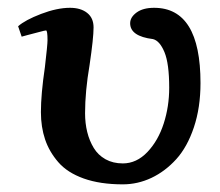

<svg xmlns="http://www.w3.org/2000/svg" viewBox="-20 -465 570 497"><path d="M499 -250Q499 -186.5 481.9 -135.5Q464.8 -84.5 436.3 -53Q407.7 -21.5 372.1 -4.6Q336.4 12.2 297.9 12.2Q239.3 12.2 196.8 -2.9Q154.3 -18.1 130.9 -45.2Q107.4 -72.3 96.7 -104.2Q85.9 -136.2 85.9 -174.8Q85.9 -221.2 96.2 -291Q103 -349.1 103 -360.8Q103 -386.2 99.1 -386.2Q96.2 -386.2 80.1 -381.8L50.3 -374L36.1 -370.1L26.9 -397Q44.9 -413.1 86.4 -429Q127.9 -444.8 161.1 -444.8Q189 -444.8 205.6 -431.6Q222.2 -418.5 222.2 -394Q222.2 -366.7 211.9 -296.9Q200.2 -228.5 200.2 -171.9Q200.2 -146 205.8 -123.3Q211.4 -100.6 222.7 -82Q233.9 -63.5 253.2 -52.7Q272.5 -42 297.9 -42Q333.5 -42 361.6 -71.5Q389.6 -101.1 403.8 -145.3Q418 -189.5 418 -237.8Q418 -300.3 405.8 -329.8Q393.6 -359.4 376 -363.8Q316.9 -371.1 316.9 -404.8Q316.9 -420.4 333.5 -432.6Q350.1 -444.8 378.9 -444.8Q499 -444.8 499 -250Z"/></svg>

Font: Linux Libertine G
Style: Semibold
Weight: 600
Designer: Philipp H. Poll
Foundry: Philipp H. Poll
Version: Version 5.1.1